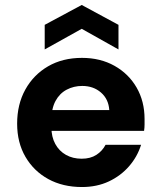

<svg xmlns="http://www.w3.org/2000/svg" viewBox="-20 -741 646 773"><path d="M310 12Q233 12 174.5 -20Q116 -52 82.5 -109.5Q49 -167 49 -243Q49 -321 82 -380.5Q115 -440 173.5 -474Q232 -508 310 -508Q384 -508 441 -476Q498 -444 530 -388.5Q562 -333 562 -262Q562 -252 562 -239.5Q562 -227 560 -214H149V-298H420Q417 -342 386.5 -368.5Q356 -395 311 -395Q277 -395 248.5 -380Q220 -365 203.5 -334.5Q187 -304 187 -257V-228Q187 -190 202.5 -161.5Q218 -133 245.5 -117.5Q273 -102 309 -102Q344 -102 368 -117.5Q392 -133 405 -158H548Q533 -110 499.5 -71.5Q466 -33 418 -10.5Q370 12 310 12ZM160 -542V-641L309 -721L457 -641V-542L309 -625Z"/></svg>

Font: DM Sans 24pt ExtraBold
Style: Regular
Weight: 800
Designer: Colophon Foundry, Jonny Pinhorn
Foundry: Colophon Foundry
Version: Version 4.004;gftools[0.9.30]